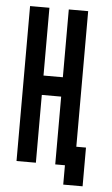

<svg xmlns="http://www.w3.org/2000/svg" viewBox="-54 -704 482 823"><g transform="rotate(5 187.5 -292.0)"><path d="M250 0H208.3V-291.7H125V0H41.7V-666.7H125V-375H208.3V-666.7H291.7V-83.3H333.3V83.3H250Z"/></g></svg>

Font: Yulong
Style: Regular
Weight: 400
Designer: GGBotNet
Foundry: f0n7.com
Version: 1.00